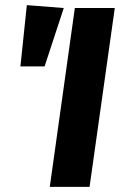

<svg xmlns="http://www.w3.org/2000/svg" viewBox="-20 -724 465 744"><path d="M84 -704.1 227.1 -692.9 152.8 -466.8H59.1ZM424.8 -692.9 327.1 0H172.9L270 -692.9Z"/></svg>

Font: Fira Sans Compressed
Style: Bold Italic
Weight: 700
Width: 3
Italic angle: -8°
Designer: Carrois Corporate & Edenspiekermann AG
Foundry: Carrois Corporate GbR & Edenspiekermann AG
Version: Version 4.203;PS 004.203;hotconv 1.0.88;makeotf.lib2.5.64775